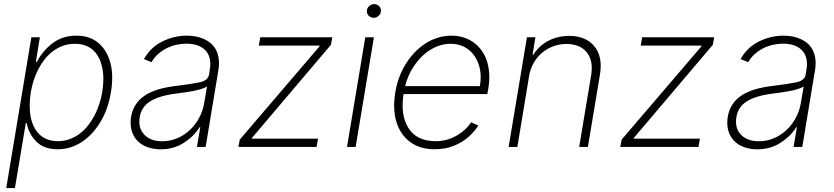

<svg xmlns="http://www.w3.org/2000/svg" viewBox="-20 -731 4148 955"><path d="M136 -545.5H178.3L158.4 -423.7H163.7Q191.1 -476.9 240.4 -515.3Q290.1 -553.6 360.4 -553.6Q426.8 -553.6 469.5 -517.4Q512.4 -480.8 529.1 -418.3Q545.8 -355.8 531.6 -271.3Q517.8 -188.2 480.1 -125.4Q460.9 -93.4 437.7 -68.2Q414.4 -43 387.4 -25.2Q360.4 -7.5 330.3 2Q300.1 11.4 267.4 11.4Q197.8 11.4 160.2 -27.3Q122.9 -65.7 112.6 -119H108.3L54.3 204.5H11ZM133.2 -147Q138.8 -119.3 150.2 -97.5Q161.6 -75.6 178.4 -60.4Q195.3 -45.1 217.7 -36.9Q240.1 -28.8 267.8 -28.8Q299.7 -28.8 327.2 -39.1Q354.8 -49.4 377.7 -66.9Q400.6 -84.5 419 -108.3Q437.5 -132.1 451.3 -159.1Q465.2 -186.1 474.4 -215Q483.7 -244 488.3 -271.7Q494 -306.1 494.1 -336.6Q494.3 -367.2 488.3 -394.9Q482.6 -422.2 471.4 -444.1Q460.2 -465.9 443.4 -481.4Q426.5 -496.8 403.9 -505Q381.4 -513.1 353 -513.1Q320.7 -513.1 293.1 -503.2Q265.6 -493.3 242.7 -475.9Q219.8 -458.5 201.5 -435Q183.2 -411.6 169.6 -384.8Q155.9 -358 146.8 -329Q137.8 -300.1 133.2 -271.7Q122.2 -202.1 133.2 -147Z M632.1 -150.2Q637.1 -179 649.3 -201Q661.6 -223 679.2 -239.2Q696.7 -255.3 718.6 -266.7Q740.4 -278.1 764.7 -285.5Q789.1 -293 814.8 -297.6Q840.6 -302.2 865.8 -305Q898.1 -308.9 924.4 -313Q950.6 -317.1 971.9 -321.4Q1015.3 -329.9 1019.9 -361.2L1023.4 -383.9Q1028.8 -413.7 1023.6 -437.7Q1018.5 -461.6 1003.6 -478.5Q988.6 -495.4 964.3 -504.6Q940 -513.8 907 -513.8Q881.4 -513.8 856.2 -508Q831 -502.1 808.1 -490.6Q785.2 -479 766 -461.8Q746.8 -444.6 733.7 -421.9L696 -437.1Q729 -496.1 787.6 -524.9Q846.2 -553.6 909.4 -553.6Q933.9 -553.6 955.6 -549.4Q977.3 -545.1 997.5 -535.5Q1017 -526.3 1032.1 -512.3Q1047.2 -498.2 1056.3 -479Q1065.3 -459.9 1068.2 -435.4Q1071 -410.9 1066.1 -381L1002.8 0H959.5L976.2 -98.4H973Q945.3 -53.3 894.2 -20.6Q843.8 11.7 778.8 11.7Q743.6 11.7 714 1.1Q684.3 -9.6 664.1 -30.2Q643.8 -50.8 634.9 -81Q626.1 -111.2 632.1 -150.2ZM698.2 -60.7Q729.4 -28.4 786.9 -28.4Q827.4 -28.4 862.9 -43.9Q898.4 -59.3 926 -85.8Q953.5 -112.2 971.8 -147.2Q990.1 -182.2 996.1 -221.2L1009.9 -301.5Q999.3 -293.7 980.3 -288Q961.3 -282.3 940.2 -278.2Q919 -274.1 898.6 -271.3Q878.2 -268.5 864.3 -266.7Q819.2 -261.4 785.5 -251.8Q751.8 -242.2 728.5 -227.8Q705.3 -213.4 692.3 -193.9Q679.3 -174.4 675.1 -148.8Q666.2 -93.4 698.2 -60.7Z M1165.8 0 1172.6 -36.6 1569.2 -500.4 1570 -504.3H1267.4L1274.5 -545.5H1632.8L1626.1 -508.2L1233.3 -45.1L1232.6 -41.2H1561.8L1554.7 0Z M1796.9 -545.5H1839.8L1748.9 0H1706ZM1804.7 -678.3Q1805 -684.7 1808.1 -690.5Q1811.1 -696.4 1816.1 -700.8Q1821 -705.3 1827.4 -707.9Q1833.8 -710.6 1840.6 -710.6Q1848.4 -710.6 1854.9 -707.7Q1861.5 -704.9 1866.1 -700.1Q1870.7 -695.3 1873 -688.7Q1875.4 -682.2 1874.6 -674.7Q1874.3 -668.3 1871.3 -662.5Q1868.3 -656.6 1863.3 -652.2Q1858.3 -647.7 1852.1 -645.1Q1845.9 -642.4 1838.8 -642.4Q1831.3 -642.4 1824.8 -645.2Q1818.2 -648.1 1813.6 -652.9Q1808.9 -657.7 1806.5 -664.2Q1804 -670.8 1804.7 -678.3Z M1946 -270.2Q1959.5 -351.9 2000 -415.8Q2018.8 -445.3 2042.8 -470.5Q2066.8 -495.7 2095.2 -514.2Q2123.6 -532.7 2156.4 -543.1Q2189.3 -553.6 2225.5 -553.6Q2286.9 -553.6 2333.1 -521.7Q2356.2 -505.7 2373.4 -482.8Q2390.6 -459.9 2400.7 -430.6Q2410.9 -401.3 2413.2 -365.9Q2415.5 -330.6 2408.7 -290.1L2403.8 -263.1H1987.2Q1970.9 -158.7 2011.7 -93.8Q2052.9 -28.8 2147.4 -28.8Q2180.4 -28.8 2208.5 -37.8Q2236.5 -46.9 2258.7 -60.7Q2280.9 -74.6 2297.2 -91.1Q2313.6 -107.6 2323.5 -122.5L2359.4 -106.5Q2351.2 -93.4 2339.5 -79.7Q2327.8 -66.1 2312.5 -51.8Q2281.6 -24.1 2239 -6.4Q2196.4 11.4 2142 11.4Q2068.9 11.4 2019.5 -25.2Q1995 -43.3 1978 -68.7Q1960.9 -94.1 1951.5 -125.4Q1942.1 -156.6 1940.7 -193.2Q1939.3 -229.8 1946 -270.2ZM1995 -302.6H2366.8Q2377.1 -361.9 2361.2 -409.4Q2353.3 -433.2 2340.2 -452.4Q2327.1 -471.6 2309.3 -485.1Q2291.5 -498.6 2269.4 -505.9Q2247.2 -513.1 2221.2 -513.1Q2192.8 -513.1 2166.7 -504.6Q2140.6 -496.1 2117.5 -481.4Q2094.5 -466.6 2074.6 -446.4Q2054.7 -426.1 2039.1 -402.7Q2023.4 -379.3 2012.3 -353.7Q2001.1 -328.1 1995 -302.6Z M2509.9 0 2600.9 -545.5H2643.1L2628.9 -459.2H2633.2Q2647.4 -482.2 2666.9 -499.8Q2686.4 -517.4 2709.5 -529.1Q2732.6 -540.8 2758.3 -546.7Q2784.1 -552.6 2810.7 -552.6Q2893.1 -552.6 2936.1 -501.1Q2979 -449.6 2964.1 -359.7L2904.1 0H2860.8L2920.5 -358Q2931.8 -429.3 2898.8 -470.2Q2865.1 -512.4 2797.6 -512.4Q2763.1 -512.4 2732.1 -500.9Q2701 -489.3 2676.3 -468.6Q2651.6 -447.8 2634.8 -418.5Q2617.9 -389.2 2611.9 -353.7L2553.3 0Z M3065.3 0 3072.1 -36.6 3468.8 -500.4 3469.5 -504.3H3166.9L3174 -545.5H3532.3L3525.6 -508.2L3132.8 -45.1L3132.1 -41.2H3461.3L3454.2 0Z M3599.8 -150.2Q3604.8 -179 3617 -201Q3629.3 -223 3646.8 -239.2Q3664.4 -255.3 3686.3 -266.7Q3708.1 -278.1 3732.4 -285.5Q3756.7 -293 3782.5 -297.6Q3808.2 -302.2 3833.5 -305Q3865.8 -308.9 3892 -313Q3918.3 -317.1 3939.6 -321.4Q3983 -329.9 3987.6 -361.2L3991.1 -383.9Q3996.4 -413.7 3991.3 -437.7Q3986.2 -461.6 3971.2 -478.5Q3956.3 -495.4 3932 -504.6Q3907.7 -513.8 3874.6 -513.8Q3849.1 -513.8 3823.9 -508Q3798.7 -502.1 3775.7 -490.6Q3752.8 -479 3733.7 -461.8Q3714.5 -444.6 3701.3 -421.9L3663.7 -437.1Q3696.7 -496.1 3755.3 -524.9Q3813.9 -553.6 3877.1 -553.6Q3901.6 -553.6 3923.3 -549.4Q3945 -545.1 3965.2 -535.5Q3984.7 -526.3 3999.8 -512.3Q4014.9 -498.2 4024 -479Q4033 -459.9 4035.9 -435.4Q4038.7 -410.9 4033.7 -381L3970.5 0H3927.2L3943.9 -98.4H3940.7Q3913 -53.3 3861.9 -20.6Q3811.4 11.7 3746.4 11.7Q3711.3 11.7 3681.6 1.1Q3652 -9.6 3631.7 -30.2Q3611.5 -50.8 3602.6 -81Q3593.8 -111.2 3599.8 -150.2ZM3665.8 -60.7Q3697.1 -28.4 3754.6 -28.4Q3795.1 -28.4 3830.6 -43.9Q3866.1 -59.3 3893.6 -85.8Q3921.2 -112.2 3939.5 -147.2Q3957.7 -182.2 3963.8 -221.2L3977.6 -301.5Q3967 -293.7 3948 -288Q3929 -282.3 3907.8 -278.2Q3886.7 -274.1 3866.3 -271.3Q3845.9 -268.5 3832 -266.7Q3786.9 -261.4 3753.2 -251.8Q3719.5 -242.2 3696.2 -227.8Q3672.9 -213.4 3660 -193.9Q3647 -174.4 3642.8 -148.8Q3633.9 -93.4 3665.8 -60.7Z"/></svg>

Font: Inter P Extra Light
Style: Italic
Weight: 200
Italic angle: 9.39999°
Designer: Rasmus Andersson
Foundry: rsms
Version: Version 3.018;git-588b23468